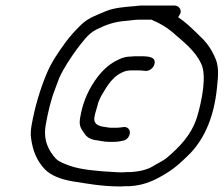

<svg xmlns="http://www.w3.org/2000/svg" viewBox="-20 -672 807 693"><path d="M455 -468C437 -468 424 -465 408 -457C377 -443 353 -421 332 -394C304 -357 280 -310 270 -251C265 -225 268 -214 280 -197C291 -179 300 -172 320 -167C338 -165 353 -160 374 -160H392C403 -160 414 -162 423 -164C446 -167 457 -197 442 -209C431 -218 422 -211 401 -211H382C378 -211 374 -211 370 -212C348 -215 315 -217 321 -250C323 -264 329 -279 332 -291C334 -305 341 -315 345 -325C367 -363 389 -402 435 -416L450 -418H480C489 -418 497 -417 505 -416C519 -415 533 -426 537 -439C545 -466 518 -469 489 -469H472C467 -469 461 -469 455 -468ZM468 -650C430 -647 392 -644 363 -632C328 -617 299 -608 272 -582C252 -562 234 -543 217 -520C191 -484 165 -447 147 -403C125 -349 106 -288 94 -220C91 -202 90 -187 92 -174C98 -127 114 -90 142 -61C164 -38 200 -25 239 -18C296 -9 348 1 415 1C426 0 437 0 448 0C503 -3 542 -23 581 -47C614 -67 640 -92 668 -120C720 -175 753 -254 763 -354C769 -406 770 -437 754 -469C739 -502 721 -524 694 -549C668 -574 651 -591 623 -610C626 -615 631 -622 632 -627C634 -640 624 -652 610 -652H490C484 -652 477 -651 468 -650ZM527 -601 533 -598C557 -588 582 -573 601 -557C638 -524 684 -491 706 -442C727 -401 709 -308 691 -249C670 -183 627 -141 584 -104C569 -91 549 -83 532 -72C511 -59 482 -53 454 -51C443 -51 433 -51 423 -50C414 -50 403 -50 392 -51C337 -54 272 -59 231 -74C215 -80 194 -87 182 -99C157 -126 135 -164 145 -221C153 -267 164 -313 179 -351L194 -391C212 -430 234 -462 257 -494C276 -518 297 -550 327 -565C361 -582 392 -594 438 -597C452 -598 467 -601 481 -601ZM300 -343ZM217 -520V-519ZM415 1ZM448 0Z"/></svg>

Font: Blanket
Style: LightObl
Weight: 300
Foundry: Cannot Into Space Fonts
Version: Version 0.9